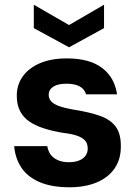

<svg xmlns="http://www.w3.org/2000/svg" viewBox="-20 -780 582 812"><path d="M274 12Q197 12 146 -10.5Q95 -33 69.5 -72.5Q44 -112 40 -162H180Q183 -143 193 -128Q203 -113 223 -103.5Q243 -94 271 -94Q297 -94 315 -101.5Q333 -109 342 -122Q351 -135 351 -151Q351 -174 339 -186.5Q327 -199 304.5 -206.5Q282 -214 248 -218Q204 -225 167.5 -236.5Q131 -248 105 -265.5Q79 -283 65 -310Q51 -337 51 -375Q51 -421 76 -456.5Q101 -492 148.5 -512.5Q196 -533 263 -533Q359 -533 412 -492.5Q465 -452 475 -381H344Q338 -403 317 -414.5Q296 -426 261 -426Q225 -426 205.5 -413.5Q186 -401 186 -379Q186 -364 195.5 -352.5Q205 -341 227 -332.5Q249 -324 288 -317Q358 -306 403 -290Q448 -274 470 -243.5Q492 -213 491 -159Q491 -106 464.5 -67.5Q438 -29 389 -8.5Q340 12 274 12ZM272 -580 123 -661V-760L272 -674L420 -760V-661Z"/></svg>

Font: DM Sans 10pt ExtraBold
Style: Regular
Weight: 800
Version: Version 4.004;gftools[0.9.30]